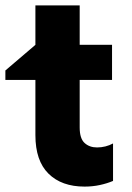

<svg xmlns="http://www.w3.org/2000/svg" viewBox="-21 -676 490 711"><path d="M292.1 15Q207.2 15 158.7 -32.8Q110.1 -80.6 110.1 -175.5V-656H274.1V-510H393.9V-380H274.1V-203.8Q274.1 -163.1 292.2 -146.6Q310.2 -130 338.4 -130Q354.1 -130 369.3 -133.8Q384.5 -137.6 397.6 -144.8V-6Q375.5 3.4 348.6 9.2Q321.8 15 292.1 15ZM-1.1 -380V-415L121.9 -520V-380Z"/></svg>

Font: Geologica-Sharp
Style: Regular
Weight: 100
Designer: Sindre Bremnes, Frode Helland
Foundry: Monokrom Skriftforlag AS
Version: Version 1.010;gftools[0.9.28]